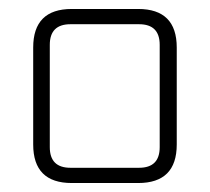

<svg xmlns="http://www.w3.org/2000/svg" viewBox="-20 -710 468 428"><path d="M54 -388V-604Q54 -690 140 -690H288Q374 -690 374 -604V-388Q374 -302 288 -302H140Q54 -302 54 -388ZM91 -382Q91 -336 137 -336H290Q336 -336 336 -382V-610Q336 -656 290 -656H137Q91 -656 91 -610Z"/></svg>

Font: Oxanium ExtraLight
Style: Regular
Weight: 200
Designer: Severin Meyer
Version: Version 2.000